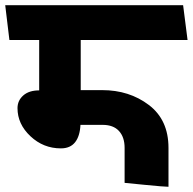

<svg xmlns="http://www.w3.org/2000/svg" viewBox="-31 -700 738 735"><path d="M278 -547V-355H360Q464 -355 539 -298Q614 -241 614 -134V15Q598 15 522 7.5Q446 0 446 0V-134Q446 -175 424.5 -198.5Q403 -222 362 -222H277Q275 -179 256.5 -155.5Q238 -132 202 -132Q135 -132 85.5 -178.5Q36 -225 36 -286Q36 -315 58 -334.5Q80 -354 119 -354V-547H5Q1 -581 -3 -613.5Q-7 -646 -11 -680H670L687 -547Z"/></svg>

Font: Palanquin Dark SemiBold
Style: Regular
Weight: 600
Designer: Pria Ravichandran
Version: Version 1.001